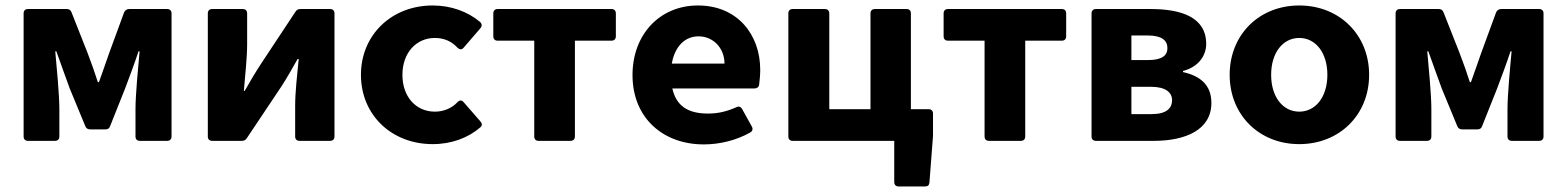

<svg xmlns="http://www.w3.org/2000/svg" viewBox="-20 -504 5608 687"><path d="M64.5 -456.1V-15.6C64.5 -5.9 70.3 0 80.1 0H176.8C186.5 0 192.4 -5.9 192.4 -15.6V-113.3C192.4 -165 182.6 -267.6 177.7 -320.3H181.6C195.3 -280.3 215.8 -226.6 229.5 -187.5L285.2 -52.7C288.1 -44.9 293.9 -41 302.7 -41H356.4C365.2 -41 371.1 -43.9 374 -52.7L427.7 -187.5C442.4 -226.6 461.9 -278.3 475.6 -320.3H479.5C474.6 -267.6 464.8 -165 464.8 -113.3V-15.6C464.8 -5.9 470.7 0 480.5 0H578.1C587.9 0 593.8 -5.9 593.8 -15.6V-456.1C593.8 -465.8 587.9 -471.7 578.1 -471.7H442.4C433.6 -471.7 426.8 -466.8 423.8 -459L371.1 -315.4C358.4 -277.3 345.7 -244.1 334 -210H330.1C319.3 -244.1 307.6 -277.3 293 -315.4L236.3 -459C233.4 -467.8 227.5 -471.7 218.8 -471.7H80.1C70.3 -471.7 64.5 -465.8 64.5 -456.1Z M723.6 -456.1V-15.6C723.6 -5.9 729.5 0 739.3 0H844.7C852.5 0 858.4 -2 863.3 -9.8L987.3 -195.3C1003.9 -220.7 1029.3 -264.6 1044.9 -293H1048.8C1043 -234.4 1036.1 -173.8 1036.1 -125V-15.6C1036.1 -5.9 1042 0 1051.8 0H1161.1C1170.9 0 1176.8 -5.9 1176.8 -15.6V-456.1C1176.8 -465.8 1170.9 -471.7 1161.1 -471.7H1055.7C1047.9 -471.7 1042 -469.7 1037.1 -461.9L915 -277.3C897.5 -251 871.1 -207 855.5 -178.7H852.5C857.4 -236.3 864.3 -298.8 864.3 -346.7V-456.1C864.3 -465.8 858.4 -471.7 848.6 -471.7H739.3C729.5 -471.7 723.6 -465.8 723.6 -456.1Z M1528.3 11.7C1595.7 11.7 1655.3 -10.7 1699.2 -48.8C1706.1 -54.7 1705.1 -62.5 1699.2 -69.3L1638.7 -138.7C1631.8 -146.5 1624 -146.5 1616.2 -137.7C1596.7 -117.2 1568.4 -104.5 1536.1 -104.5C1468.8 -104.5 1419.9 -157.2 1419.9 -236.3C1419.9 -314.5 1468.8 -368.2 1536.1 -368.2C1569.3 -368.2 1596.7 -355.5 1616.2 -334C1624 -326.2 1631.8 -325.2 1638.7 -333L1699.2 -403.3C1705.1 -410.2 1705.1 -418.9 1697.3 -425.8C1654.3 -461.9 1594.7 -484.4 1528.3 -484.4C1380.9 -484.4 1271.5 -378.9 1271.5 -236.3C1271.5 -92.8 1380.9 11.7 1528.3 11.7Z M1891.6 -358.4V-15.6C1891.6 -5.9 1897.5 0 1907.2 0H2021.5C2031.2 0 2037.1 -5.9 2037.1 -15.6V-358.4H2168C2177.7 -358.4 2183.6 -364.3 2183.6 -374V-456.1C2183.6 -465.8 2177.7 -471.7 2168 -471.7H1760.7C1751 -471.7 1745.1 -465.8 1745.1 -456.1V-374C1745.1 -364.3 1751 -358.4 1760.7 -358.4Z M2700.2 -253.9C2700.2 -381.8 2617.2 -484.4 2477.5 -484.4C2340.8 -484.4 2243.2 -380.9 2243.2 -235.4C2243.2 -81.1 2353.5 12.7 2498 12.7C2555.7 12.7 2615.2 -2 2665 -30.3C2672.9 -35.2 2674.8 -43 2669.9 -51.8L2635.7 -113.3C2630.9 -122.1 2623 -125 2614.3 -120.1C2576.2 -103.5 2546.9 -97.7 2512.7 -97.7C2440.4 -97.7 2399.4 -126 2385.7 -187.5H2679.7C2688.5 -187.5 2695.3 -192.4 2696.3 -201.2C2698.2 -216.8 2700.2 -236.3 2700.2 -253.9ZM2383.8 -276.4C2394.5 -337.9 2430.7 -374 2479.5 -374C2531.2 -374 2572.3 -333 2572.3 -276.4Z M3239.3 -113.3V-456.1C3239.3 -465.8 3233.4 -471.7 3223.6 -471.7H3110.4C3100.6 -471.7 3094.7 -465.8 3094.7 -456.1V-113.3H2947.3V-456.1C2947.3 -465.8 2941.4 -471.7 2931.6 -471.7H2816.4C2806.6 -471.7 2800.8 -465.8 2800.8 -456.1V-15.6C2800.8 -5.9 2806.6 0 2816.4 0H3179.7V147.5C3179.7 157.2 3185.5 163.1 3195.3 163.1H3290C3299.8 163.1 3304.7 159.2 3305.7 148.4L3318.4 -17.6V-97.7C3318.4 -107.4 3312.5 -113.3 3302.7 -113.3Z M3502.9 -358.4V-15.6C3502.9 -5.9 3508.8 0 3518.6 0H3632.8C3642.6 0 3648.4 -5.9 3648.4 -15.6V-358.4H3779.3C3789.1 -358.4 3794.9 -364.3 3794.9 -374V-456.1C3794.9 -465.8 3789.1 -471.7 3779.3 -471.7H3372.1C3362.3 -471.7 3356.4 -465.8 3356.4 -456.1V-374C3356.4 -364.3 3362.3 -358.4 3372.1 -358.4Z M3885.7 -456.1V-15.6C3885.7 -5.9 3891.6 0 3901.4 0H4108.4C4221.7 0 4314.5 -39.1 4314.5 -135.7C4314.5 -200.2 4274.4 -232.4 4212.9 -246.1V-250C4271.5 -265.6 4295.9 -307.6 4295.9 -346.7C4295.9 -442.4 4207 -471.7 4096.7 -471.7H3901.4C3891.6 -471.7 3885.7 -465.8 3885.7 -456.1ZM4087.9 -289.1H4028.3V-377H4087.9C4136.7 -377 4157.2 -359.4 4157.2 -332C4157.2 -304.7 4136.7 -289.1 4087.9 -289.1ZM4100.6 -95.7H4028.3V-193.4H4098.6C4151.4 -193.4 4173.8 -172.9 4173.8 -145.5C4173.8 -116.2 4153.3 -95.7 4100.6 -95.7Z M4628.9 11.7C4772.5 11.7 4878.9 -92.8 4878.9 -236.3C4878.9 -379.9 4772.5 -484.4 4628.9 -484.4C4485.4 -484.4 4379.9 -379.9 4379.9 -236.3C4379.9 -92.8 4485.4 11.7 4628.9 11.7ZM4628.9 -104.5C4570.3 -104.5 4528.3 -157.2 4528.3 -236.3C4528.3 -315.4 4570.3 -368.2 4628.9 -368.2C4687.5 -368.2 4729.5 -315.4 4729.5 -236.3C4729.5 -157.2 4687.5 -104.5 4628.9 -104.5Z M4973.6 -456.1V-15.6C4973.6 -5.9 4979.5 0 4989.3 0H5085.9C5095.7 0 5101.6 -5.9 5101.6 -15.6V-113.3C5101.6 -165 5091.8 -267.6 5086.9 -320.3H5090.8C5104.5 -280.3 5125 -226.6 5138.7 -187.5L5194.3 -52.7C5197.3 -44.9 5203.1 -41 5211.9 -41H5265.6C5274.4 -41 5280.3 -43.9 5283.2 -52.7L5336.9 -187.5C5351.6 -226.6 5371.1 -278.3 5384.8 -320.3H5388.7C5383.8 -267.6 5374 -165 5374 -113.3V-15.6C5374 -5.9 5379.9 0 5389.6 0H5487.3C5497.1 0 5502.9 -5.9 5502.9 -15.6V-456.1C5502.9 -465.8 5497.1 -471.7 5487.3 -471.7H5351.6C5342.8 -471.7 5335.9 -466.8 5333 -459L5280.3 -315.4C5267.6 -277.3 5254.9 -244.1 5243.2 -210H5239.3C5228.5 -244.1 5216.8 -277.3 5202.1 -315.4L5145.5 -459C5142.6 -467.8 5136.7 -471.7 5127.9 -471.7H4989.3C4979.5 -471.7 4973.6 -465.8 4973.6 -456.1Z"/></svg>

Font: Ed Sans Neue
Style: Bold
Weight: 700
Designer: Stephen Hutchings
Version: Version 1.004;PS 001.004;hotconv 1.0.88;makeotf.lib2.5.64775